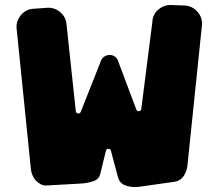

<svg xmlns="http://www.w3.org/2000/svg" viewBox="-20 -743 872 765"><path d="M727 -85Q725 -62 712.5 -42.5Q700 -23 677 -19L536 1Q509 5 483 -3Q457 -11 450 -37L422 -142Q420 -150 412 -150Q404 -150 402 -142L380 -52Q375 -29 353 -21.5Q331 -14 308 -12L167 -4Q154 -3 143 -8.5Q132 -14 123.5 -23Q115 -32 109.5 -44.5Q104 -57 103 -70L46 -631Q44 -660 63.5 -683Q83 -706 112 -708L168 -712Q197 -714 220 -694.5Q243 -675 245 -646L282 -300Q283 -292 291 -291Q299 -290 302 -298L384 -505Q389 -514 398 -519Q407 -524 417 -524Q427 -524 435.5 -519Q444 -514 449 -504L523 -307Q526 -299 534 -300Q542 -301 543 -309L587 -655Q588 -685 610.5 -704.5Q633 -724 662 -723L717 -721Q746 -719 766 -697Q786 -675 785 -646Z"/></svg>

Font: d puntillas B to tiptoe
Style: Regular
Weight: 400
Designer: deFharo
Foundry: deFharo.com
Version: Version 1.001 2012